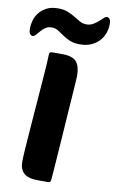

<svg xmlns="http://www.w3.org/2000/svg" viewBox="-138 -1008 636 1061"><g transform="rotate(10 180.0 -477.5)"><path d="M155 0Q99 0 75 -22Q51 -44 51 -85Q51 -105 54 -153.5Q57 -202 62 -264Q67 -326 72 -395Q77 -464 82 -525Q87 -586 90 -632Q93 -678 93 -695Q93 -710 109 -710H164Q225 -710 246 -684Q267 -658 267 -607Q267 -602 265.5 -575Q264 -548 261 -507Q258 -466 254.5 -415.5Q251 -365 247.5 -312Q244 -259 240.5 -208.5Q237 -158 234 -117Q231 -76 229 -48.5Q227 -21 226 -15Q225 -7 222 -3.5Q219 0 210 0ZM268 -895Q289 -895 305 -904.5Q321 -914 333.5 -925Q346 -936 356 -945.5Q366 -955 375 -955Q380 -955 387.5 -948.5Q395 -942 395 -916Q395 -893 386.5 -868.5Q378 -844 360.5 -824.5Q343 -805 316 -792.5Q289 -780 252 -780Q217 -780 194 -790Q171 -800 153 -812.5Q135 -825 119.5 -835Q104 -845 83 -845Q62 -845 48 -835Q34 -825 23 -812.5Q12 -800 3.5 -790Q-5 -780 -15 -780Q-20 -780 -27.5 -787Q-35 -794 -35 -820Q-35 -842 -28 -865.5Q-21 -889 -5 -909Q11 -929 36.5 -942Q62 -955 100 -955Q133 -955 155.5 -945.5Q178 -936 196 -925Q214 -914 230.5 -904.5Q247 -895 268 -895Z"/></g></svg>

Font: PoetsenOne
Style: Regular
Weight: 400
Designer: Rodrigo Fuenzalida, Pablo Impallari
Foundry: Pablo Impallari, Rodrigo Fuenzalida
Version: Version 1.000; ttfautohint (v0.8) -G 200 -r 50